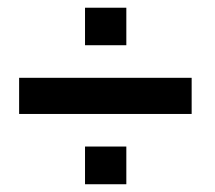

<svg xmlns="http://www.w3.org/2000/svg" viewBox="-20 -558 554 495"><path d="M305.7 -180.2V-83H199.2V-180.2ZM474.1 -357.4V-264.2H29.3V-357.4ZM305.7 -538.1V-441.4H199.2V-538.1Z"/></svg>

Font: Yantramanav Medium
Style: Regular
Weight: 500
Version: Version 1.001;PS 1.0;hotconv 1.0.72;makeotf.lib2.5.5900; ttf